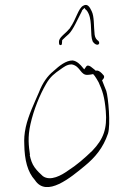

<svg xmlns="http://www.w3.org/2000/svg" viewBox="-20 -740 461 775"><path d="M84 -227C78 -199 77 -178 78 -158C79 -94 91 -46 121 -13C168 59 266 -24 323 -71C363 -104 396 -142 416 -201C427 -237 417 -348 409 -373C402 -389 398 -402 392 -416C397 -421 403 -427 399 -435L391 -444C382 -453 375 -456 370 -455H365L364 -457C357 -461 336 -486 327 -470L320 -460L314 -467C305 -479 290 -494 273 -496C246 -496 219 -474 197 -454H196V-453C172 -434 152 -406 137 -367C119 -325 95 -276 84 -227ZM103 -239C116 -297 140 -356 166 -401C183 -431 201 -444 224 -460C237 -469 250 -480 269 -480H270C306 -473 304 -434 336 -438H337C343 -438 350 -440 356 -441C358 -439 361 -434 362 -434C368 -426 372 -418 378 -408C394 -373 402 -349 407 -292C413 -221 398 -179 353 -132C321 -101 290 -74 254 -51C229 -33 184 -7 153 -29C141 -40 131 -49 120 -64C109 -79 104 -96 100 -114L101 -115C96 -151 91 -185 103 -239ZM218 -571C218 -560 220 -557 226 -558C231 -559 230 -566 231 -578C239 -586 251 -597 258 -603C276 -621 292 -660 310 -694C310 -694 311 -698 312 -699L321 -708L325 -702C330 -699 334 -693 338 -684V-685V-684C353 -650 343 -599 354 -573C362 -560 376 -555 380 -564C381 -566 380 -572 378 -573V-574C369 -580 364 -587 362 -600C358 -635 361 -673 350 -695C342 -712 333 -727 316 -717C296 -707 287 -661 263 -628V-627C252 -614 247 -610 234 -598C221 -586 218 -578 218 -571Z"/></svg>

Font: Stray Cat
Style: ExLtCnObl
Weight: 200
Version: Version 1.0